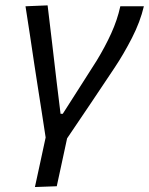

<svg xmlns="http://www.w3.org/2000/svg" viewBox="-20 -520 570 734"><path d="M113.5 195Q123.5 148 133.8 101.5Q144 55 154.5 5.5Q147 -43.5 139.5 -92.2Q132 -141 124.5 -188L111 -275.5Q103 -330.5 94.5 -386Q86 -441.5 77.5 -496L162 -499.5Q170 -433.5 179.2 -355.5Q188.5 -277.5 196.5 -207.5L211.5 -85H220Q253 -136.5 285 -186.8Q317 -237 349.5 -288Q381.5 -340.5 405 -392Q428.5 -443.5 440 -496H530Q516 -436.5 484.5 -375Q453 -313.5 418 -261Q373.5 -194 327.8 -126.2Q282 -58.5 236.5 9Q226 58 216.5 101.8Q207 145.5 197 192Z"/></svg>

Font: Commissioner
Style: Italic
Weight: 400
Italic angle: -12°
Designer: Kostas Bartsokas
Foundry: Kostas Bartsokas
Version: Version 1.000; ttfautohint (v1.8.3)